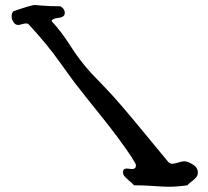

<svg xmlns="http://www.w3.org/2000/svg" viewBox="-20 -752 814 751"><path d="M753.9 -77.1Q753.9 -66.4 747.6 -58.6Q741.2 -50.8 730 -42.5Q718.8 -34.2 712.9 -27.3Q673.8 -21.5 637.7 -21.5Q621.1 -21.5 581.1 -24.4Q541 -27.3 503.9 -27.3Q500 -33.2 480.5 -49.3Q460.9 -65.4 460.9 -77.1Q460.9 -92.8 475.6 -92.8Q479.5 -92.8 486.3 -91.8Q493.2 -90.8 496.1 -90.8Q511.7 -90.8 511.7 -104.5Q511.7 -111.3 504.4 -121.6Q497.1 -131.8 496.1 -135.7Q444.3 -212.9 377 -296.4Q309.6 -379.9 295.9 -398.4Q265.6 -435.5 215.3 -506.8Q165 -578.1 90.8 -658.2Q87.9 -660.2 81.1 -660.2Q75.2 -660.2 65.4 -657.2Q55.7 -654.3 50.8 -654.3Q40 -654.3 32.7 -665.5Q25.4 -676.8 25.4 -688.5Q25.4 -700.2 32.2 -708Q103.5 -732.4 115.2 -732.4Q116.2 -732.4 145.5 -730Q174.8 -727.5 215.8 -727.5Q233.4 -717.8 233.4 -702.1Q233.4 -684.6 209 -682.1Q184.6 -679.7 181.6 -669.9Q222.7 -625 256.3 -571.3Q290 -517.6 336.9 -465.8Q372.1 -429.7 397.9 -402.3Q423.8 -375 454.1 -339.8Q484.4 -304.7 500.5 -285.2Q516.6 -265.6 563 -209.5Q609.4 -153.3 637.7 -119.1Q644.5 -111.3 654.3 -111.3Q661.1 -111.3 676.8 -116.2Q692.4 -121.1 701.2 -121.1Q713.9 -121.1 733.9 -108.9Q753.9 -96.7 753.9 -77.1Z"/></svg>

Font: LPEducational
Style: Medium
Weight: 500
Designer: Based on Essays1743, by John Stracke, which says:

Based on the typeface in a 1743 English translation of the essays of 
Version: Version 001.204